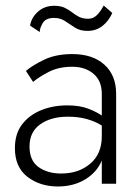

<svg xmlns="http://www.w3.org/2000/svg" viewBox="-20 -666 505 696"><path d="M89 -573Q94 -603 118 -624Q142 -645 176 -645Q199 -645 214 -638Q229 -631 241 -621.5Q253 -612 266.5 -605Q280 -598 300 -598Q317 -598 330 -610Q343 -622 356 -646L387 -619Q375 -591 352 -572.5Q329 -554 297 -554Q270 -554 251.5 -566Q233 -578 216 -589.5Q199 -601 176 -601Q146 -601 135 -582.5Q124 -564 124 -550ZM100 -369 74 -409Q99 -430 141 -450Q183 -470 242 -470Q316 -470 358.5 -431.5Q401 -393 401 -326V0H349V-84Q331 -41 288.5 -15.5Q246 10 190 10Q125 10 79.5 -25Q34 -60 34 -129Q34 -181 60 -215Q86 -249 129 -266.5Q172 -284 224 -284Q269 -284 300 -272Q331 -260 349 -247V-326Q349 -373 319 -398.5Q289 -424 242 -424Q193 -424 157 -405.5Q121 -387 100 -369ZM87 -135Q87 -84 119.5 -60.5Q152 -37 202 -37Q265 -37 307 -72.5Q349 -108 349 -172V-211Q325 -226 294.5 -234.5Q264 -243 226 -243Q165 -243 126 -215.5Q87 -188 87 -135Z"/></svg>

Font: Jost* Light
Style: Regular
Weight: 300
Version: Version 3.7